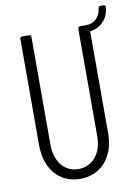

<svg xmlns="http://www.w3.org/2000/svg" viewBox="-88 -837 657 904"><g transform="rotate(-10 240.5 -385.0)"><path d="M471 -778H456C450 -778 446 -775 446 -768C441 -725 411 -700 377 -700H345C339 -700 335 -696 335 -690V-175C335 -94 289 -39 222 -39C155 -39 111 -94 111 -175V-690C111 -696 107 -700 101 -700H68C62 -700 58 -696 58 -690V-181C58 -67 124 8 222 8C321 8 388 -67 388 -181V-665C388 -667 389 -669 392 -669C439 -676 476 -712 481 -768C481 -774 477 -778 471 -778Z"/></g></svg>

Font: Barlow Condensed Light
Style: Regular
Weight: 300
Width: 3
Designer: Jeremy Tribby
Foundry: Tribby Type
Version: Version 1.422;hotconv 1.0.109;makeotfexe 2.5.65596